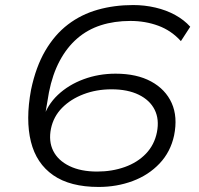

<svg xmlns="http://www.w3.org/2000/svg" viewBox="-20 -733 788 761"><path d="M371 8Q258 8 191 -38.5Q124 -85 102.5 -171.5Q81 -258 103 -377Q122 -468 159.5 -532Q197 -596 249.5 -636Q302 -676 367.5 -694.5Q433 -713 508 -713Q553 -713 596 -703Q639 -693 674.5 -673.5Q710 -654 734 -627L697 -570Q659 -612 607.5 -631Q556 -650 497 -650Q433 -650 380 -633Q327 -616 286 -580.5Q245 -545 216.5 -491.5Q188 -438 174 -367L156 -261H150Q167 -317 209.5 -357Q252 -397 311.5 -419Q371 -441 438 -441Q522 -441 579 -410Q636 -379 660.5 -324.5Q685 -270 670 -196Q656 -131 612.5 -85Q569 -39 506 -15.5Q443 8 371 8ZM365 -53Q424 -53 474.5 -71Q525 -89 558.5 -124Q592 -159 602 -209Q612 -260 593 -298Q574 -336 530 -357.5Q486 -379 422 -379Q362 -379 311 -359.5Q260 -340 226 -305.5Q192 -271 182 -223Q172 -173 191 -135Q210 -97 255 -75Q300 -53 365 -53Z"/></svg>

Font: Nunito Sans 10pt Expanded Light
Style: Italic
Weight: 300
Width: 7
Italic angle: -9°
Designer: Vernon Adams
Foundry: Vernon Adams
Version: Version 3.101;gftools[0.9.27]